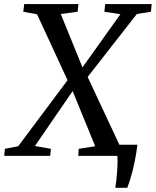

<svg xmlns="http://www.w3.org/2000/svg" viewBox="-50 -763 762 940"><path d="M514.5 156.5Q517.5 139 519.8 118.5Q522 98 523.5 77Q525 56 525.5 36.2Q526 16.5 524.5 0L475 -54.5H623Q616 -1.5 607.2 38.5Q598.5 78.5 589.8 107.2Q581 136 573 156.5ZM-29.5 0 -26 -34.5 39 -47 286.5 -378 351.5 -430 539.5 -693.5 461 -705.5 465 -743H692.5L689 -705.5L620 -694.5L375 -381L310 -323.5L121 -48L199.5 -34.5L195.5 0ZM333 0 335.5 -34.5 416 -47 304.5 -320 282 -367.5 131.5 -693 64 -705.5 68.5 -743H334L330 -705.5L247.5 -694.5L355 -430L378.5 -387.5L537.5 -48L609 -34.5L606 0Z"/></svg>

Font: Merriweather 48pt
Style: Italic
Weight: 400
Italic angle: -7.8°
Version: Version 2.101